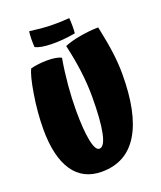

<svg xmlns="http://www.w3.org/2000/svg" viewBox="-163 -930 929 1111"><g transform="rotate(-20 302.0 -374.0)"><path d="M535 -712Q557 -608 565.5 -540Q574 -472 574 -412Q574 -170 497.5 -45Q421 80 271 80Q155 80 95 -9Q35 -98 35 -265Q35 -368 53 -478Q71 -588 90 -622Q109 -627 136.5 -630.5Q164 -634 190 -634Q221 -634 243.5 -630Q266 -626 278 -619Q264 -538 257 -457.5Q250 -377 250 -305Q250 -185 263.5 -117.5Q277 -50 302 -50Q333 -50 349 -127.5Q365 -205 365 -350Q365 -422 355 -503Q345 -584 324 -674Q363 -691 424 -701.5Q485 -712 535 -712ZM396 -726Q316 -712 248.5 -713.5Q181 -715 150 -731Q148 -752 148.5 -782.5Q149 -813 152 -828Q225 -818 279 -816.5Q333 -815 396 -820Q398 -794 398 -770Q398 -746 396 -726Z"/></g></svg>

Font: Atma
Style: Bold
Weight: 700
Designer: Gregori Vincens, Jeremie Hornus, Riccardo Olocco, Yoann Minet.
Foundry: black foundry
Version: Version 1.102;PS 1.100;hotconv 1.0.86;makeotf.lib2.5.63406